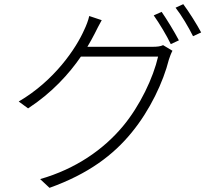

<svg xmlns="http://www.w3.org/2000/svg" viewBox="-20 -846 1040 923"><path d="M400 -621C413 -643 425 -664 435 -684C444 -702 457 -728 469 -749L409 -769C405 -749 393 -719 386 -705C346 -613 241 -458 70 -358L115 -325C230 -400 312 -491 369 -574H740C717 -473 653 -337 570 -238C477 -127 344 -34 173 15L218 57C405 -10 525 -101 613 -209C701 -316 765 -452 792 -560C795 -570 803 -591 809 -602L764 -629C752 -623 736 -621 712 -621ZM719 -772C746 -734 782 -674 801 -634L840 -652C818 -694 782 -753 757 -789ZM824 -809C853 -772 886 -716 908 -672L947 -690C927 -728 888 -790 861 -826Z"/></svg>

Font: Source Han Sans SC Light
Style: Regular
Weight: 300
Designer: Ryoko NISHIZUKA (kana & ideographs); Paul D. Hunt (Latin, Greek & Cyrillic); Wenlong ZHANG (bopomofo); Sandoll Communica
Foundry: Adobe Systems Incorporated
Version: Version 1.004;PS 1.004;hotconv 1.0.82;makeotf.lib2.5.63406